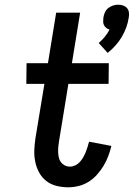

<svg xmlns="http://www.w3.org/2000/svg" viewBox="-20 -789 569 817"><path d="M438 -564 400 -606Q414 -618 426 -632.5Q438 -647 446 -663Q439 -665 432.5 -670Q426 -675 422.5 -682Q419 -689 419 -697.5Q419 -706 420 -715Q422 -726 426.5 -736.5Q431 -747 440.5 -754.5Q450 -762 461 -765.5Q472 -769 483 -769Q494 -769 504 -765.5Q514 -762 520.5 -754.5Q527 -747 528.5 -736.5Q530 -726 528 -715Q525 -694 517.5 -673Q510 -652 498.5 -632.5Q487 -613 471.5 -595.5Q456 -578 438 -564ZM270 8Q245 8 220.5 2Q196 -4 177 -19Q158 -34 146.5 -55Q135 -76 130 -100.5Q125 -125 126 -150.5Q127 -176 131 -202L169 -432H92L93 -520H184L219 -735H321L286 -520H443L442 -432H271L231 -187Q229 -176 228 -164Q227 -152 227.5 -140.5Q228 -129 230.5 -118Q233 -107 239.5 -98.5Q246 -90 256 -85Q266 -80 278 -80Q289 -80 300.5 -85.5Q312 -91 320 -100Q328 -109 334 -119.5Q340 -130 344.5 -141Q349 -152 352.5 -163.5Q356 -175 359 -186L454 -168Q449 -147 441 -125.5Q433 -104 421 -84Q409 -64 393 -46Q377 -28 357 -15.5Q337 -3 314.5 2.5Q292 8 270 8Z"/></svg>

Font: Iosevka Term Curly Semibold
Style: Italic
Weight: 600
Italic angle: -9°
Designer: Belleve Invis
Foundry: Belleve Invis
Version: Version 32.3.0